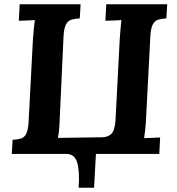

<svg xmlns="http://www.w3.org/2000/svg" viewBox="-20 -720 829 898"><path d="M348 158Q353 80 341 40Q329 0 290 0L294 -72L433 -78L420 158ZM762 -700 758 -634Q736 -633 720 -628Q704 -623 694.5 -605.5Q685 -588 683 -547L663 -164Q662 -137 659 -112Q656 -87 654 -74Q670 -75 694.5 -75.5Q719 -76 729 -77L725 0H35L39 -66Q62 -67 78 -72Q94 -77 103 -95Q112 -113 114 -153L134 -536Q136 -563 138.5 -588Q141 -613 143 -626Q127 -625 103 -624Q79 -623 68 -623L72 -700H357L353 -634Q331 -633 314.5 -628Q298 -623 288.5 -605.5Q279 -588 277 -547L260 -178Q259 -153 257.5 -127Q256 -101 251 -75L457 -78Q483 -78 499.5 -92.5Q516 -107 520 -154L540 -536Q542 -563 544 -588Q546 -613 548 -626Q532 -625 508 -624Q484 -623 473 -623L477 -700Z"/></svg>

Font: Lora Italic
Style: Italic
Weight: 400
Italic angle: -3°
Designer: Olga Karpushina, Alexei Vanyashin (Cyrillic)
Foundry: Cyreal
Version: Version 2.210; ttfautohint (v1.8.1.43-b0c9)